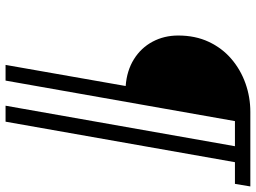

<svg xmlns="http://www.w3.org/2000/svg" viewBox="-132 -594 898 673"><g transform="rotate(90 316.5 -257.0)"><path d="M207 172 281 -249Q227 -253 187 -278Q147 -303 125.5 -343.5Q104 -384 104 -433Q104 -493 126 -540Q148 -587 186 -619.5Q224 -652 272 -669Q320 -686 372 -686H633L624 -632H548L406 172H350L492 -632H404L262 172Z"/></g></svg>

Font: Archivo SemiExpanded ExtraLight
Style: Italic
Weight: 250
Width: 6
Italic angle: -10°
Designer: Hector Gatti
Foundry: Omnibus-Type
Version: Version 2.001